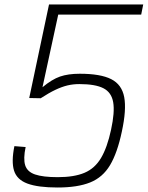

<svg xmlns="http://www.w3.org/2000/svg" viewBox="-20 -820 657 854"><path d="M236 14Q149 14 102 -3.5Q55 -21 42.5 -61Q30 -101 44 -170L94 -166Q83 -114 92 -85Q101 -56 136 -44Q171 -32 237 -32Q310 -32 356 -51.5Q402 -71 429.5 -117.5Q457 -164 474 -243Q491 -321 483.5 -365Q476 -409 440 -427.5Q404 -446 333 -446Q305 -446 280 -440Q255 -434 226.5 -420.5Q198 -407 161 -383L110 -384L198 -800H617L608 -755H239L169 -432Q211 -467 247 -479.5Q283 -492 335 -492Q427 -492 474.5 -468Q522 -444 532.5 -388Q543 -332 522 -235Q502 -140 469.5 -85.5Q437 -31 381 -8.5Q325 14 236 14Z"/></svg>

Font: Victor Mono Thin
Style: Italic
Weight: 100
Italic angle: -12°
Monospace: yes
Designer: Rune Bjørnerås
Version: Version 1.561;gftools[0.9.30]